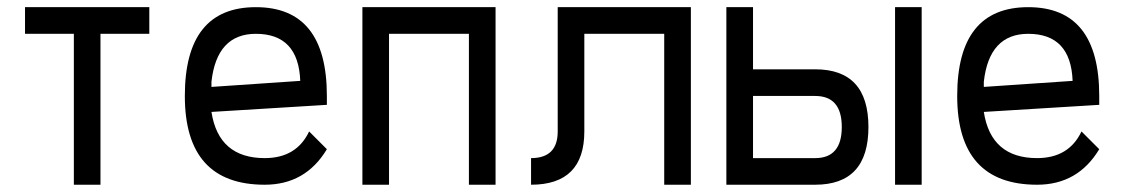

<svg xmlns="http://www.w3.org/2000/svg" viewBox="-20 -508 3092 528"><path d="M390.6 -488.3V-415H256.3V0H183.1V-415H48.8V-488.3Z M708 0Q488.3 0 488.3 -244.1Q488.3 -488.3 683.6 -488.3Q878.9 -488.3 878.9 -244.1V-219.7L561.5 -200.2Q581.1 -73.2 708 -73.2Q795.4 -73.2 830.1 -146.5L878.9 -97.7Q820.3 0 708 0ZM805.7 -285.6Q800.8 -415 683.6 -415Q576.2 -415 561.5 -283.2V-269Z M1342.8 -488.3V0H1269.5V-415H1049.8V0H976.6V-488.3Z M1879.9 -488.3V0H1806.6V-415H1586.9V-146.5Q1586.9 0 1440.4 0V-73.2Q1513.7 -73.2 1513.7 -146.5V-488.3Z M2050.8 -488.3V-317.4H2221.7Q2368.2 -317.4 2368.2 -158.7Q2368.2 0 2221.7 0H1977.5V-488.3ZM2050.8 -244.1V-73.2H2221.7Q2294.9 -73.2 2294.9 -158.7Q2294.9 -244.1 2221.7 -244.1ZM2514.6 -488.3V0H2441.4V-488.3Z M2832 0Q2612.3 0 2612.3 -244.1Q2612.3 -488.3 2807.6 -488.3Q3002.9 -488.3 3002.9 -244.1V-219.7L2685.5 -200.2Q2705.1 -73.2 2832 -73.2Q2919.4 -73.2 2954.1 -146.5L3002.9 -97.7Q2944.3 0 2832 0ZM2929.7 -285.6Q2924.8 -415 2807.6 -415Q2700.2 -415 2685.5 -283.2V-269Z"/></svg>

Font: Sanitrixie
Style: Regular
Weight: 400
Designer: Jayvee D. Enaguas (Grand Chaos)
Version: Version 1.1 - 6/9/2013